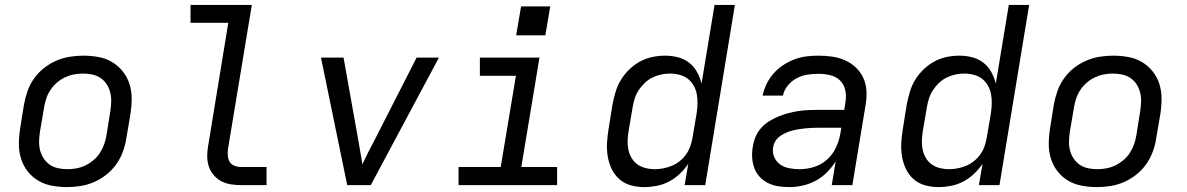

<svg xmlns="http://www.w3.org/2000/svg" viewBox="-20 -755 4840 783"><path d="M254 8Q223 8 192.5 2.5Q162 -3 136.5 -18Q111 -33 93 -56Q75 -79 66 -107.5Q57 -136 57 -167Q57 -198 62 -230L78 -330Q83 -357 92.5 -384Q102 -411 119 -435Q136 -459 159.5 -477.5Q183 -496 209.5 -507.5Q236 -519 264 -523.5Q292 -528 319 -528Q351 -528 381.5 -522.5Q412 -517 437 -502Q462 -487 480.5 -464Q499 -441 508 -412.5Q517 -384 517 -353Q517 -322 512 -290L495 -190Q491 -163 481 -136Q471 -109 454 -85Q437 -61 413.5 -42.5Q390 -24 363.5 -12.5Q337 -1 309 3.5Q281 8 254 8ZM255 -65Q273 -65 292 -68.5Q311 -72 328.5 -80.5Q346 -89 361.5 -102Q377 -115 387.5 -131.5Q398 -148 404.5 -166Q411 -184 414 -202L430 -302Q433 -322 433.5 -341Q434 -360 429.5 -378Q425 -396 415 -411.5Q405 -427 390 -437Q375 -447 356.5 -451Q338 -455 318 -455Q300 -455 281.5 -451.5Q263 -448 245 -439.5Q227 -431 212 -418Q197 -405 186 -388.5Q175 -372 169 -354Q163 -336 160 -318L143 -218Q140 -198 139.5 -179Q139 -160 143.5 -142Q148 -124 158.5 -108.5Q169 -93 183.5 -83Q198 -73 217 -69Q236 -65 255 -65Z M963 0Q941 0 920 -3.5Q899 -7 881.5 -16.5Q864 -26 851 -41.5Q838 -57 831.5 -76.5Q825 -96 825 -117.5Q825 -139 829 -161L911 -662H757V-735H1007L910 -149Q908 -135 909 -120.5Q910 -106 916.5 -95Q923 -84 936 -79Q949 -74 963 -74H1067V0Z M1396 0 1289 -520H1381L1443 -173Q1447 -151 1450.5 -129Q1454 -107 1458 -85Q1468 -107 1479 -129Q1490 -151 1502 -173L1679 -520H1770L1492 0Z M1850 0V-74H2022L2084 -446H1937V-520H2180L2106 -74H2252V0ZM2085 -611 2105 -729H2224L2204 -611Z M2607 8Q2579 8 2552 0.5Q2525 -7 2505.5 -24.5Q2486 -42 2474.5 -66Q2463 -90 2458.5 -117Q2454 -144 2455.5 -172.5Q2457 -201 2462 -230L2478 -330Q2483 -355 2490.5 -380.5Q2498 -406 2512 -429Q2526 -452 2546 -471.5Q2566 -491 2590 -504Q2614 -517 2640 -522.5Q2666 -528 2692 -528Q2719 -528 2744.5 -521.5Q2770 -515 2790 -499.5Q2810 -484 2822.5 -461.5Q2835 -439 2841 -414L2894 -735H2977L2856 0H2772L2787 -87Q2772 -65 2752 -46Q2732 -27 2708 -14.5Q2684 -2 2658 3Q2632 8 2607 8ZM2650 -65Q2668 -65 2685.5 -68.5Q2703 -72 2720 -79Q2737 -86 2752 -98Q2767 -110 2778 -125.5Q2789 -141 2795 -158.5Q2801 -176 2804 -193L2821 -293Q2824 -313 2824.5 -333Q2825 -353 2821.5 -371.5Q2818 -390 2808.5 -406.5Q2799 -423 2784.5 -434Q2770 -445 2751 -450Q2732 -455 2712 -455Q2694 -455 2675.5 -451Q2657 -447 2640 -438.5Q2623 -430 2609 -416.5Q2595 -403 2584.5 -387Q2574 -371 2568.5 -353.5Q2563 -336 2560 -318L2543 -218Q2540 -199 2539.5 -180Q2539 -161 2543 -143Q2547 -125 2556.5 -109.5Q2566 -94 2580.5 -84Q2595 -74 2613 -69.5Q2631 -65 2650 -65Z M3199 8H3198Q3176 8 3153.5 4.5Q3131 1 3112 -8.5Q3093 -18 3078.5 -33.5Q3064 -49 3056.5 -69Q3049 -89 3047.5 -111.5Q3046 -134 3050 -157Q3053 -177 3061 -196.5Q3069 -216 3083.5 -232.5Q3098 -249 3116.5 -260.5Q3135 -272 3154.5 -280Q3174 -288 3194.5 -293.5Q3215 -299 3235 -302Q3255 -305 3275.5 -306Q3296 -307 3316 -307H3423L3428 -339Q3432 -364 3427 -387.5Q3422 -411 3405.5 -427Q3389 -443 3365.5 -448.5Q3342 -454 3317 -454Q3295 -454 3272.5 -450.5Q3250 -447 3229 -436Q3208 -425 3192.5 -406Q3177 -387 3173 -365H3090Q3095 -389 3106 -412Q3117 -435 3134.5 -455Q3152 -475 3174 -489.5Q3196 -504 3220 -513Q3244 -522 3268.5 -525Q3293 -528 3317 -528Q3346 -528 3374 -524Q3402 -520 3426.5 -509Q3451 -498 3470.5 -479.5Q3490 -461 3501 -436.5Q3512 -412 3513.5 -384Q3515 -356 3510 -327L3456 0H3372L3388 -97Q3373 -73 3352 -52Q3331 -31 3305.5 -17.5Q3280 -4 3252.5 2Q3225 8 3199 8ZM3241 -65Q3270 -65 3299.5 -74Q3329 -83 3352.5 -104Q3376 -125 3389 -153Q3402 -181 3407 -210L3411 -234H3316Q3303 -234 3290 -233.5Q3277 -233 3264 -231.5Q3251 -230 3237.5 -228Q3224 -226 3211 -222.5Q3198 -219 3185.5 -213.5Q3173 -208 3161.5 -200Q3150 -192 3142.5 -180Q3135 -168 3133 -155Q3129 -134 3137.5 -114.5Q3146 -95 3162 -84Q3178 -73 3199 -69Q3220 -65 3241 -65Z M3807 8Q3779 8 3752 0.5Q3725 -7 3705.5 -24.5Q3686 -42 3674.5 -66Q3663 -90 3658.5 -117Q3654 -144 3655.5 -172.5Q3657 -201 3662 -230L3678 -330Q3683 -355 3690.5 -380.5Q3698 -406 3712 -429Q3726 -452 3746 -471.5Q3766 -491 3790 -504Q3814 -517 3840 -522.5Q3866 -528 3892 -528Q3919 -528 3944.5 -521.5Q3970 -515 3990 -499.5Q4010 -484 4022.5 -461.5Q4035 -439 4041 -414L4094 -735H4177L4056 0H3972L3987 -87Q3972 -65 3952 -46Q3932 -27 3908 -14.5Q3884 -2 3858 3Q3832 8 3807 8ZM3850 -65Q3868 -65 3885.5 -68.5Q3903 -72 3920 -79Q3937 -86 3952 -98Q3967 -110 3978 -125.5Q3989 -141 3995 -158.5Q4001 -176 4004 -193L4021 -293Q4024 -313 4024.5 -333Q4025 -353 4021.5 -371.5Q4018 -390 4008.5 -406.5Q3999 -423 3984.5 -434Q3970 -445 3951 -450Q3932 -455 3912 -455Q3894 -455 3875.5 -451Q3857 -447 3840 -438.5Q3823 -430 3809 -416.5Q3795 -403 3784.5 -387Q3774 -371 3768.5 -353.5Q3763 -336 3760 -318L3743 -218Q3740 -199 3739.5 -180Q3739 -161 3743 -143Q3747 -125 3756.5 -109.5Q3766 -94 3780.5 -84Q3795 -74 3813 -69.5Q3831 -65 3850 -65Z M4454 8Q4423 8 4392.5 2.5Q4362 -3 4336.5 -18Q4311 -33 4293 -56Q4275 -79 4266 -107.5Q4257 -136 4257 -167Q4257 -198 4262 -230L4278 -330Q4283 -357 4292.5 -384Q4302 -411 4319 -435Q4336 -459 4359.5 -477.5Q4383 -496 4409.5 -507.5Q4436 -519 4464 -523.5Q4492 -528 4519 -528Q4551 -528 4581.5 -522.5Q4612 -517 4637 -502Q4662 -487 4680.5 -464Q4699 -441 4708 -412.5Q4717 -384 4717 -353Q4717 -322 4712 -290L4695 -190Q4691 -163 4681 -136Q4671 -109 4654 -85Q4637 -61 4613.5 -42.5Q4590 -24 4563.5 -12.5Q4537 -1 4509 3.5Q4481 8 4454 8ZM4455 -65Q4473 -65 4492 -68.5Q4511 -72 4528.5 -80.5Q4546 -89 4561.5 -102Q4577 -115 4587.5 -131.5Q4598 -148 4604.5 -166Q4611 -184 4614 -202L4630 -302Q4633 -322 4633.5 -341Q4634 -360 4629.5 -378Q4625 -396 4615 -411.5Q4605 -427 4590 -437Q4575 -447 4556.5 -451Q4538 -455 4518 -455Q4500 -455 4481.5 -451.5Q4463 -448 4445 -439.5Q4427 -431 4412 -418Q4397 -405 4386 -388.5Q4375 -372 4369 -354Q4363 -336 4360 -318L4343 -218Q4340 -198 4339.5 -179Q4339 -160 4343.5 -142Q4348 -124 4358.5 -108.5Q4369 -93 4383.5 -83Q4398 -73 4417 -69Q4436 -65 4455 -65Z"/></svg>

Font: Iosevka SS04 Extended
Style: Italic
Weight: 400
Width: 7
Italic angle: -9°
Monospace: yes
Designer: Belleve Invis
Foundry: Belleve Invis
Version: Version 19.0.0; ttfautohint (v1.8.4)